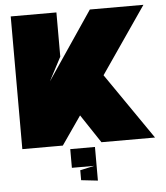

<svg xmlns="http://www.w3.org/2000/svg" viewBox="-56 -689 797 921"><g transform="rotate(-5 342.5 -228.5)"><path d="M669 -639H411L190 -312L250 -426V-639H30V0H225L320 -137L411 0H669L449 -319ZM298 173V125L367 110H259V20H378V182Z"/></g></svg>

Font: Banana Brick
Style: Regular
Weight: 400
Designer: artmaker
Foundry: artmaker
Version: Version 4.000 2011 initial release